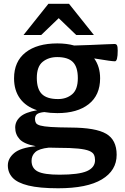

<svg xmlns="http://www.w3.org/2000/svg" viewBox="-20 -752 654 1004"><path d="M280 -160.5Q243 -160.5 211.5 -166Q185.5 -163.5 174.2 -155.5Q163 -147.5 163 -129.5Q163 -117.5 168 -109Q173 -100.5 190.8 -95.5Q208.5 -90.5 246.2 -88Q284 -85.5 349.5 -85Q480.5 -84.5 535.2 -52.5Q590 -20.5 590 57.5Q590 139.5 512.8 186Q435.5 232.5 284 232.5Q186 232.5 128.2 218.2Q70.5 204 45.8 177.2Q21 150.5 21 113Q21 76.5 54 48.5Q87 20.5 167 12.5Q105.5 1 82.5 -24.2Q59.5 -49.5 59.5 -85Q59.5 -117.5 85.8 -141.2Q112 -165 174 -175.5Q115.5 -194.5 84.5 -237Q53.5 -279.5 53.5 -342.5Q53.5 -430.5 113.8 -477.8Q174 -525 280 -525Q328.5 -525 368 -514Q410 -515 453 -516.8Q496 -518.5 529.8 -520.2Q563.5 -522 579 -522Q588.5 -522 592 -514.5Q595.5 -507 595.5 -487.5Q595.5 -431.5 581 -431.5Q570.5 -431.5 547.8 -434.8Q525 -438 472.5 -446.5Q503.5 -403.5 503.5 -342.5Q503.5 -254.5 444 -207.5Q384.5 -160.5 280 -160.5ZM283.5 -234Q327.5 -234 357.2 -259Q387 -284 387 -343.5Q387 -401.5 361.2 -427.5Q335.5 -453.5 279 -453.5Q234 -453.5 203.2 -428.8Q172.5 -404 172.5 -344.5Q172.5 -286.5 199 -260.2Q225.5 -234 283.5 -234ZM145 89Q145 128 177.5 144.8Q210 161.5 291.5 161.5Q392 161.5 434.5 142.8Q477 124 477 85.5Q477 69 471.2 57Q465.5 45 446.5 37Q427.5 29 388.8 25Q350 21 283.5 21Q258 21 235.5 20Q184 25.5 164.5 43.5Q145 61.5 145 89ZM103 -569 233 -732H341L471 -569H378.5L287 -657L195.5 -569Z"/></svg>

Font: Newsreader Caption Medium
Style: Regular
Weight: 500
Designer: Hugues Gentile
Foundry: Production Type
Version: Version 1.001